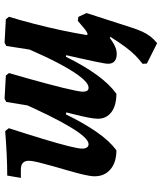

<svg xmlns="http://www.w3.org/2000/svg" viewBox="44 -548 688 815"><g transform="rotate(-90 387.5 -140.0)"><path d="M157.6 10.6Q106.5 10.6 76.8 -14.6Q47.2 -39.8 47.2 -81.5Q47.2 -99.3 54 -128.3Q60.8 -157.4 70.7 -191.3Q80.6 -225.2 90 -258.5Q99.3 -291.9 106.2 -319.4Q113 -346.8 113 -361.9Q113 -394.9 75.6 -394.9H40.4L50.2 -452.8Q91.3 -452.8 141.7 -455.2Q192.1 -457.6 239.2 -461.5L251.3 -445.9Q225.5 -366 205.7 -300.9Q185.9 -235.8 175.2 -192.7Q164.6 -149.5 164.6 -135Q164.6 -122.4 169.5 -114.9Q174.5 -107.5 183.6 -107.5Q209.3 -107.5 255.6 -184.2Q301.9 -261 370.2 -416.3L334.7 -197L310.2 -204.1Q271.5 -124.9 234 -71.5Q196.5 -18 157.6 10.6ZM397.6 10.6Q348.3 10.6 319.9 -10.4Q291.5 -31.4 291.5 -68Q291.5 -82.7 296.2 -107.6Q300.8 -132.5 311.3 -173.5Q321.7 -214.6 336.9 -275.1L340.7 -321.7L362.8 -457.1L376.7 -464.1L474.8 -458.7L485.4 -445.3Q473.9 -407 462.7 -366.3Q451.4 -325.7 441.1 -287.5Q430.9 -249.2 422.9 -216.9Q415 -184.5 410.6 -162.2Q406.2 -139.8 406.2 -131.7Q406.2 -120.2 410.3 -113.8Q414.5 -107.5 423.6 -107.5Q452.6 -107.5 503.2 -192.8Q553.9 -278 616.2 -432.8L579 -197L554.6 -204.1Q517 -127.1 477.8 -73.1Q438.6 -19.1 397.6 10.6ZM567.6 12Q524.9 12 524.9 -25Q524.9 -31 527.2 -44.2Q529.5 -57.4 534.6 -81.7Q539.7 -106 548.3 -144.9Q556.8 -183.8 569.7 -239.7L575.2 -295.4L600.6 -457.1L614.6 -464.1L713.8 -458.7L724.4 -445.3Q709.7 -398.3 694.6 -339.6Q679.4 -281 667 -222.6Q654.7 -164.1 646.7 -115.3L650.1 -111.3Q655.1 -112.7 660.9 -115.9Q666.7 -119.2 677.4 -128.2Q688.2 -137.1 707 -153.2L723.9 -150.9L740.1 -116.1Q692.8 -67.2 661.2 -39.4Q629.7 -11.7 607.9 0.1Q586.2 12 567.6 12ZM612.3 183.5 525.7 140 524.6 121.7Q545.1 106 561.3 89.7Q577.6 73.3 595.8 49.1Q614 25 638.6 -14.3L607.7 -47.8L740.1 -116.1L680.5 68.6Q670.7 99.9 661.3 120.3Q651.9 140.6 640.6 155Q629.4 169.4 612.3 183.5Z"/></g></svg>

Font: Alegreya
Style: Italic
Weight: 400
Italic angle: -7°
Designer: Juan Pablo del Peral
Foundry: Huerta Tipografica
Version: Version 2.009